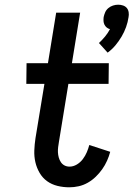

<svg xmlns="http://www.w3.org/2000/svg" viewBox="-20 -789 568 817"><path d="M438 -565 401 -606Q415 -619 427 -633.5Q439 -648 448 -665Q440 -667 434 -672Q428 -677 424.5 -684Q421 -691 420.5 -699Q420 -707 421 -716Q423 -726 427.5 -736.5Q432 -747 441 -754.5Q450 -762 461 -765.5Q472 -769 483 -769Q494 -769 504 -765.5Q514 -762 520 -754.5Q526 -747 527.5 -736.5Q529 -726 527 -716Q524 -695 516.5 -674Q509 -653 497.5 -633.5Q486 -614 471.5 -596.5Q457 -579 438 -565ZM275 8Q249 8 224.5 2Q200 -4 180.5 -18Q161 -32 148.5 -53.5Q136 -75 130.5 -99Q125 -123 126 -149Q127 -175 131 -201L169 -432H92L93 -520H184L219 -735H321L286 -520H443L442 -432H271L231 -187Q229 -175 227.5 -163.5Q226 -152 226.5 -141Q227 -130 230 -119Q233 -108 239 -99Q245 -90 254.5 -85Q264 -80 276 -80Q292 -80 307 -89Q322 -98 332.5 -112Q343 -126 349.5 -141.5Q356 -157 360 -172L449 -143Q444 -124 435.5 -105Q427 -86 415 -69Q403 -52 387.5 -37Q372 -22 353.5 -11.5Q335 -1 315 3.5Q295 8 275 8Z"/></svg>

Font: Iosevka Curly Semibold
Style: Italic
Weight: 600
Italic angle: -9°
Monospace: yes
Designer: Belleve Invis
Foundry: Belleve Invis
Version: Version 22.1.2; ttfautohint (v1.8.4)